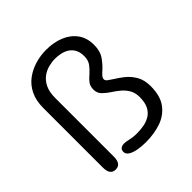

<svg xmlns="http://www.w3.org/2000/svg" viewBox="-186 -836 991 991"><g transform="rotate(-45 309.5 -341.0)"><path d="M398.5 -373Q398.5 -364 409.2 -355.8Q420 -347.5 436 -337.5Q457 -325 482.5 -305Q508 -285 526.5 -254Q545 -223 545 -176.5Q545 -105.5 514.2 -64.5Q483.5 -23.5 433.2 -6.5Q383 10.5 323.5 10.5Q295 10.5 267.8 6Q240.5 1.5 222.8 -9Q205 -19.5 205 -37Q205 -48 210 -54Q215 -60 222.2 -62.5Q229.5 -65 237.5 -65Q245 -65 252 -64Q259 -63 266.5 -61Q277 -58.5 290.5 -56.5Q304 -54.5 323.5 -54.5Q349 -54.5 374.2 -59.2Q399.5 -64 420 -76.8Q440.5 -89.5 452.8 -114Q465 -138.5 465 -177.5Q465 -208.5 452.2 -230.5Q439.5 -252.5 420.2 -268.8Q401 -285 381.5 -297.5Q358 -312.5 340.5 -330Q323 -347.5 323 -372.5Q323 -399.5 336 -415.2Q349 -431 364.5 -444Q382 -459 397 -478.8Q412 -498.5 412 -529Q412 -558 401.5 -577Q391 -596 374.2 -606.8Q357.5 -617.5 337 -622Q316.5 -626.5 296 -626.5Q272.5 -626.5 247.5 -620Q222.5 -613.5 201 -597.2Q179.5 -581 166.2 -553Q153 -525 153 -482V-54Q153 0 113 0Q73 0 73 -54V-489Q73 -543.5 92 -582Q111 -620.5 143.5 -644.5Q176 -668.5 215.5 -680Q255 -691.5 296 -691.5Q350.5 -691.5 394.2 -673.5Q438 -655.5 463.5 -620.5Q489 -585.5 489 -534.5Q489 -488.5 468.5 -459.5Q448 -430.5 427.5 -412.5Q415 -401.5 406.8 -392.2Q398.5 -383 398.5 -373Z"/></g></svg>

Font: Sono ExtraLight Monospace
Style: Regular
Weight: 400
Version: Version 2.112